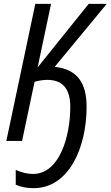

<svg xmlns="http://www.w3.org/2000/svg" viewBox="-20 -734 576 1000"><path d="M155 246C340 246 431 33 431 -177C431 -301 384 -373 265 -386L536 -714H442L176 -383L246 -714H164L13 0H95L160 -308C183 -315 209 -318 226 -318C307 -318 346 -271 346 -177C346 -26 291 172 152 172C122 172 91 164 62 151V228C88 240 120 246 155 246Z"/></svg>

Font: Noto Sans Condensed
Style: Italic
Weight: 400
Width: 3
Italic angle: -12°
Designer: Monotype Design Team
Foundry: Monotype Imaging Inc.
Version: Version 2.013